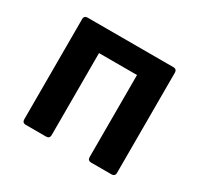

<svg xmlns="http://www.w3.org/2000/svg" viewBox="-113 -629 792 765"><g transform="rotate(30 283.5 -246.5)"><path d="M70.3 -477.5V-15.6C70.3 -5.9 76.2 0 85.9 0H180.7C190.4 0 196.3 -5.9 196.3 -15.6V-393.6H371.1V-15.6C371.1 -5.9 377 0 386.7 0H481.4C491.2 0 497.1 -5.9 497.1 -15.6V-477.5C497.1 -487.3 491.2 -493.2 481.4 -493.2H85.9C76.2 -493.2 70.3 -487.3 70.3 -477.5Z"/></g></svg>

Font: Ed Sans Neue SemiBold
Style: Regular
Weight: 600
Designer: Stephen Hutchings
Version: Version 1.004;PS 001.004;hotconv 1.0.88;makeotf.lib2.5.64775